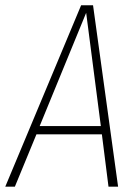

<svg xmlns="http://www.w3.org/2000/svg" viewBox="-33 -702 525 722"><path d="M375 0 350.1 -196.8H104L22.9 0H-13.2L272 -682.1H316.9L411.1 0ZM116.2 -228H346.2L291 -653.8Z"/></svg>

Font: Fira Sans Compressed UltraLight
Style: Italic
Weight: 200
Width: 3
Italic angle: -8°
Designer: Carrois Corporate & Edenspiekermann AG
Foundry: Carrois Corporate GbR & Edenspiekermann AG
Version: Version 4.203;PS 004.203;hotconv 1.0.88;makeotf.lib2.5.64775